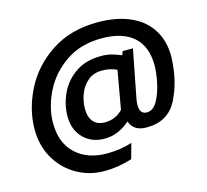

<svg xmlns="http://www.w3.org/2000/svg" viewBox="-121 -819 1254 1161"><g transform="rotate(-15 506.0 -239.0)"><path d="M677.5 -447.5Q645 -461.2 616.2 -468.8Q587.5 -476.2 552.5 -476.2Q456.2 -476.2 391.2 -431.2Q326.2 -386.2 294.4 -316.9Q262.5 -247.5 262.5 -176.2Q262.5 -91.2 313.8 -39.4Q365 12.5 446.2 12.5Q531.2 12.5 605 -52.5Q626.2 12.5 708.8 12.5Q843.8 12.5 900.6 -99.4Q957.5 -211.2 962.5 -360Q963.8 -457.5 920 -529.4Q876.2 -601.2 790.6 -640Q705 -678.8 585 -678.8Q415 -678.8 293.8 -598.8Q172.5 -518.8 111.2 -396.2Q50 -273.8 50 -151.2Q50 -47.5 96.9 32.5Q143.8 112.5 222.5 156.9Q301.2 201.2 392.5 201.2Q436.2 201.2 476.9 195Q517.5 188.8 567.5 173.8L593.8 78.8Q521.2 102.5 436.2 102.5Q315 102.5 241.2 33.8Q167.5 -35 167.5 -158.8Q167.5 -255 215.6 -352.5Q263.8 -450 357.5 -514.4Q451.2 -578.8 582.5 -578.8Q712.5 -578.8 781.2 -518.8Q850 -458.8 851.2 -341.2Q851.2 -292.5 838.1 -230Q825 -167.5 798.8 -121.2Q772.5 -75 733.8 -75Q688.8 -75 688.8 -132.5Q688.8 -148.8 692.5 -168.8L751.2 -471.2H687.5ZM627.5 -370 585 -130Q538.8 -82.5 472.5 -82.5Q426.2 -82.5 401.2 -111.2Q376.2 -140 376.2 -192.5Q376.2 -238.8 393.1 -283.8Q410 -328.8 445.6 -359.4Q481.2 -390 535 -390Q587.5 -390 627.5 -370Z"/></g></svg>

Font: Cambay
Style: Bold Italic
Weight: 700
Italic angle: -11°
Designer: Pooja Saxena
Foundry: Pooja Saxena
Version: Version 1.006;PS 001.006;hotconv 1.0.70;makeotf.lib2.5.58329